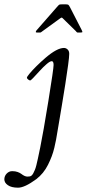

<svg xmlns="http://www.w3.org/2000/svg" viewBox="-92 -607 409 885"><path d="M78.9 -457Q73 -457 73 -459.6Q73 -462.2 74 -463.7Q75 -465.3 76.5 -467.2Q78.1 -469 78.9 -470L169.9 -574Q178.2 -583.7 180.9 -585.3Q183.6 -586.9 191.9 -586.9H211.9Q220 -586.9 222.9 -585Q225.8 -583 231 -573L283.9 -470Q287.8 -462.2 287.8 -459.6Q287.8 -457 278.1 -457H265.9Q262.9 -457 260.6 -460Q258.3 -462.9 257.1 -464.1L197 -522.9Q194.1 -525.9 192.4 -525.9Q190.7 -525.9 186 -522.9L105 -464.1Q96.2 -457 94 -457ZM91.3 -280.5Q51.5 -236.1 47.5 -236.1Q43.5 -236.1 37.7 -240.6Q32 -245.1 32 -249Q32 -252.9 44.1 -267.6Q56.2 -282.2 75.9 -301.9Q95.7 -321.5 117.9 -340.6Q170.9 -386 202.9 -386Q212.2 -386 219.6 -379Q227.1 -372.1 227.1 -358.8Q227.1 -345.5 221.9 -306.8Q216.8 -268.1 208.9 -218.4Q200.9 -168.7 193.7 -124.6Q186.5 -80.6 179.6 -40.5Q172.6 -0.5 170.9 10.7Q169.2 22 166.5 36.5Q163.8 51 158.6 73.4Q153.3 95.7 146.2 114.1Q139.2 132.6 129.4 152.3Q109.1 193.1 75 219Q21.7 258.1 -8.7 258.1Q-39.1 258.1 -55.5 246.7Q-72 235.4 -72 219.8Q-72 204.3 -61.2 193.1Q-50.3 181.9 -35.8 181.9Q-21.2 181.9 -10.7 185.8Q-0.2 189.7 5.9 194.3Q22 207 34.4 207Q46.9 207 51.9 203.5Q56.9 200 61.2 192.1Q65.4 184.3 68.8 176Q72.3 167.7 75.7 154.1Q80.6 135.3 93.6 71.7Q106.7 8.1 130.9 -141Q155 -290 155 -307.5Q155 -325 146.6 -325Q138.2 -325 122.2 -311Q106.2 -297.1 91.3 -280.5Z"/></svg>

Font: Fanwood Text
Style: Italic
Weight: 400
Italic angle: -9°
Version: Version 1.101